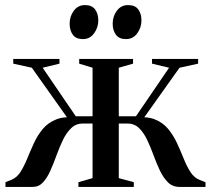

<svg xmlns="http://www.w3.org/2000/svg" viewBox="-20 -734 830 754"><path d="M1.5 0V-18.5L24 -27.5Q46.5 -36.5 60.8 -59.2Q75 -82 87.2 -112Q99.5 -142 113.5 -172.5Q127.5 -203 148.2 -227.8Q169 -252.5 201.2 -265.2Q233.5 -278 282.5 -271.5L263.5 -244.5L105 -468L32 -484V-502.5H213.5V-484L147.5 -468L277.5 -277.5H343.5V-468L291 -484V-502.5H502.5V-484L446.5 -468V-277.5H514L644 -468L577 -484V-502.5H758V-484L685 -468L526 -244.5L507 -271.5Q556 -278 588 -265.2Q620 -252.5 640.5 -227.5Q661 -202.5 675 -172.2Q689 -142 701 -112Q713 -82 727.5 -59Q742 -36 765 -27L787 -18.5V0H684.5Q657.5 0 639.5 -18Q621.5 -36 608 -64.2Q594.5 -92.5 583 -124.2Q571.5 -156 558 -184.5Q544.5 -213 526 -231Q507.5 -249 480 -249H446.5V-34.5L505.5 -18.5V0H288V-18.5L343.5 -34.5V-249H306Q278.5 -249 259.8 -231Q241 -213 227.2 -184.5Q213.5 -156 202 -124.2Q190.5 -92.5 178 -64.2Q165.5 -36 149 -18Q132.5 0 109 0ZM305.5 -580.5Q278 -580.5 265.8 -597.8Q253.5 -615 253.5 -641Q253.5 -670 270 -692Q286.5 -714 313 -714H314Q341 -714 353.5 -697Q366 -680 366 -653.5Q366 -626 349.5 -603.2Q333 -580.5 306.5 -580.5ZM474.5 -580.5Q447.5 -580.5 435 -597.8Q422.5 -615 422.5 -641Q422.5 -670 439 -692Q455.5 -714 482.5 -714H483Q510.5 -714 523 -697Q535.5 -680 535.5 -653.5Q535.5 -626 519 -603.2Q502.5 -580.5 475.5 -580.5Z"/></svg>

Font: Merriweather 144pt Medium
Style: Regular
Weight: 500
Version: Version 2.100